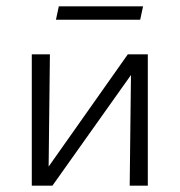

<svg xmlns="http://www.w3.org/2000/svg" viewBox="-20 -584 565 604"><path d="M430 -564 421 -522H156L165 -564ZM445 -413V0H388L392 -348L145 0H80V-413H137L133 -60L382 -413Z"/></svg>

Font: EauTestText Semilight
Style: Italic
Weight: 300
Italic angle: -12°
Designer: Christian Thalmann (Catharsis Fonts)
Version: Version 0.001;PS 000.001;hotconv 1.0.88;makeotf.lib2.5.64775